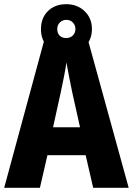

<svg xmlns="http://www.w3.org/2000/svg" viewBox="-20 -899 636 919"><path d="M426 0 390 -156H207L171 0H0L194 -715H399L596 0ZM326 -456Q319 -490 311 -530Q303 -570 298 -600Q294 -571 286 -531Q278 -491 271 -458L234 -290H363ZM297 -641Q243 -641 209.5 -674Q176 -707 176 -759Q176 -813 209.5 -846Q243 -879 297 -879Q350 -879 385 -845.5Q420 -812 420 -760Q420 -708 385.5 -674.5Q351 -641 297 -641ZM298 -717Q316 -717 328.5 -729Q341 -741 341 -760Q341 -779 328.5 -791.5Q316 -804 298 -804Q279 -804 266.5 -791.5Q254 -779 254 -760Q254 -741 265 -729Q276 -717 298 -717Z"/></svg>

Font: Noto Sans Ethiopic Condensed ExtraBold
Style: Regular
Weight: 800
Width: 3
Designer: Monotype Design Team
Foundry: Monotype Imaging Inc.
Version: Version 2.102; ttfautohint (v1.8.4.7-5d5b)